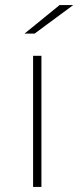

<svg xmlns="http://www.w3.org/2000/svg" viewBox="-20 -740 310 760"><path d="M111 0V-519H144V0ZM77 -607 216 -720H270L117 -607Z"/></svg>

Font: Montserrat ExtraLight
Style: Regular
Weight: 200
Designer: Julieta Ulanovsky
Foundry: Julieta Ulanovsky
Version: Version 9.000; ttfautohint (v1.8.4.7-5d5b)